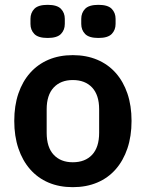

<svg xmlns="http://www.w3.org/2000/svg" viewBox="-20 -762 603 794"><path d="M281 12Q225 12 180.5 -7Q136 -26 104.5 -62Q73 -98 56 -148.5Q39 -199 39 -262Q39 -325 56 -375Q73 -425 104.5 -460.5Q136 -496 180.5 -515Q225 -534 281 -534Q337 -534 382 -515Q427 -496 458.5 -460.5Q490 -425 507 -375Q524 -325 524 -262Q524 -199 507 -148.5Q490 -98 458.5 -62Q427 -26 382 -7Q337 12 281 12ZM281 -91Q332 -91 361 -122Q390 -153 390 -213V-310Q390 -369 361 -400Q332 -431 281 -431Q231 -431 202 -400Q173 -369 173 -310V-213Q173 -153 202 -122Q231 -91 281 -91ZM177 -605Q138 -605 122 -621.5Q106 -638 106 -663V-684Q106 -709 122 -725.5Q138 -742 177 -742Q216 -742 232 -725.5Q248 -709 248 -684V-663Q248 -638 232 -621.5Q216 -605 177 -605ZM387 -605Q348 -605 332 -621.5Q316 -638 316 -663V-684Q316 -709 332 -725.5Q348 -742 387 -742Q426 -742 442 -725.5Q458 -709 458 -684V-663Q458 -638 442 -621.5Q426 -605 387 -605Z"/></svg>

Font: IBM Plex Sans Arabic SemiBold
Style: Regular
Weight: 600
Designer: Mike Abbink, Paul van der Laan, Pieter van Rosmalen, Wael Morcos, Khajak Apelian
Foundry: Bold Monday
Version: Version 1.1